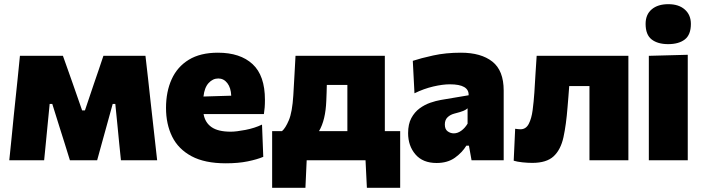

<svg xmlns="http://www.w3.org/2000/svg" viewBox="-20 -768 3368 920"><path d="M24.5 0Q30 -54 35.5 -107.5Q41 -161 46 -214L53 -281Q58.5 -335.5 64.5 -391Q70 -446 75.5 -500.5H281.5Q293.5 -467.5 305 -434.5Q316.5 -401 328.5 -368L373.5 -239H387L430.5 -368Q442 -401.5 453.5 -435Q464.5 -468 475.5 -500.5H677Q683 -447 689.5 -391Q695.5 -335 701.5 -281.5L709.5 -210.5Q715 -160.5 721 -107.5Q727 -54 733 0H559.5Q555 -41.5 551 -83Q547 -124.5 543 -165.5L532.5 -270H520L489.5 -159.5Q478.5 -119.5 467.5 -80Q456.5 -40 445.5 0H315Q302.5 -40 290.5 -79Q278 -118 266 -156.5L230.5 -270H218L208 -168.5Q204 -126 199.8 -84Q195.5 -42 191.5 0Z M1062 14.5Q961 14.5 897.8 -19.5Q834.5 -53.5 805 -113.2Q775.5 -173 775.5 -251Q775.5 -328.5 802.5 -388.2Q829.5 -448 884.8 -481.8Q940 -515.5 1024 -515.5Q1131 -515.5 1190.2 -460.8Q1249.5 -406 1249.5 -289.5Q1249.5 -268.5 1248.2 -252.8Q1247 -237 1244.5 -221.5H955.5Q962.5 -180.5 993.8 -158.8Q1025 -137 1085.5 -137Q1112 -137 1156 -145.5Q1200 -154 1235.5 -171L1241.5 -16.5Q1212 -4 1167 5.2Q1122 14.5 1062 14.5ZM1026 -392Q999.5 -392 979.5 -370Q959.5 -348 955 -305.5L1088 -309.5Q1086.5 -347.5 1069.2 -369.8Q1052 -392 1026 -392Z M1284 132V-139.5H1331Q1347.5 -153 1364 -191.8Q1380.5 -230.5 1385.5 -311.5Q1388.5 -362 1391 -408.5Q1393.5 -454.5 1396 -500.5H1824V-139.5H1897.5V132H1738L1731.5 0H1449.5L1443.5 132ZM1543.5 -285Q1540 -192.5 1508.5 -139.5H1644.5V-361H1546Q1545.5 -342.5 1545 -323.5Q1544 -304.5 1543.5 -285Z M2072 13Q2006 13 1970.8 -28Q1935.5 -69 1935.5 -130Q1935.5 -173.5 1951 -202.2Q1966.5 -231 1990.8 -248.8Q2015 -266.5 2042 -275.8Q2069 -285 2092 -289L2225.5 -311.5Q2228 -364 2135.5 -364Q2101 -364 2056 -353.5Q2011 -343 1966 -321L1958 -476.5Q1995.5 -489 2055.5 -502.2Q2115.5 -515.5 2188.5 -515.5Q2285 -515.5 2339.2 -472.8Q2393.5 -430 2393.5 -334V0H2239.5L2227 -70H2214.5Q2195 -37.5 2159.8 -12.2Q2124.5 13 2072 13ZM2154.5 -129Q2173 -129 2190.5 -141.8Q2208 -154.5 2220.5 -175.5V-249Q2213 -242 2200.5 -236.8Q2188 -231.5 2156.5 -223.5Q2137.5 -218.5 2124.5 -206Q2111.5 -193.5 2111.5 -171.5Q2111.5 -148.5 2125 -138.8Q2138.5 -129 2154.5 -129Z M2530.5 12.5Q2508.5 12.5 2482.8 9.8Q2457 7 2441.5 2L2448.5 -151Q2456 -150 2462.8 -149.2Q2469.5 -148.5 2474 -148.5Q2500 -148.5 2513.5 -174.2Q2527 -200 2532.2 -240.2Q2537.5 -280.5 2540.5 -324.5Q2543 -370.5 2546 -415.5Q2549 -460.5 2551.5 -500.5H2991V0H2804.5V-355.5H2707.5Q2705.5 -329 2703.5 -303Q2701.5 -277 2699.5 -254.5Q2693 -170.5 2680 -110.8Q2667 -51 2633 -19.2Q2599 12.5 2530.5 12.5Z M3089 0V-500.5L3275.5 -505.5V0ZM3181.5 -556.5Q3131.5 -556.5 3102.5 -579Q3073.5 -601.5 3073.5 -653.5Q3073.5 -698.5 3102.8 -723.2Q3132 -748 3182.5 -748Q3232.5 -748 3261.5 -722.2Q3290.5 -696.5 3290.5 -653.5Q3290.5 -601.5 3261.5 -579Q3232.5 -556.5 3181.5 -556.5Z"/></svg>

Font: Heraclito ExtraBold
Style: Regular
Weight: 800
Designer: Kostas Bartsokas (font) & Cristiano Sobral (main changes)
Foundry: Kostas Bartsokas (font) & Cristiano Sobral (main changes)
Version: Version 1.00;July 8, 2020;FontCreator 13.0.0.2655 64-bit